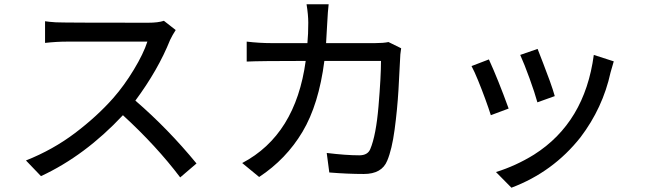

<svg xmlns="http://www.w3.org/2000/svg" viewBox="-20 -802 3040 895"><path d="M820 25Q709 -122 553 -265Q376 -76 171 19L101 -54Q227 -104 330 -182Q433 -260 508 -345Q559 -403 604 -477.5Q649 -552 667 -608H293Q244 -608 190 -602V-703Q208 -700 240 -698Q272 -696 670 -696Q717 -696 744 -705L799 -662Q784 -639 773 -616Q717 -476 611 -333Q763 -202 896 -40Z M1188 23 1109 -42Q1358 -173 1405 -518Q1190 -518 1130 -515V-608Q1190 -601 1246 -601H1413Q1417 -643 1417 -696Q1417 -733 1409 -782H1512Q1508 -749 1505.5 -696.5Q1503 -644 1500 -601H1728Q1767 -601 1791 -606L1850 -577Q1845 -546 1845 -526Q1843 -476 1837.5 -383.5Q1832 -291 1819.5 -198Q1807 -105 1785 -53Q1760 9 1676 9Q1601 9 1515 2L1503 -89Q1593 -78 1655 -78Q1694 -78 1706 -107Q1733 -171 1744.5 -308Q1756 -445 1756 -518H1492Q1466 -315 1390 -187.5Q1314 -60 1188 23Z M2268 -265Q2258 -297 2241.5 -342Q2225 -387 2208 -428.5Q2191 -470 2178 -494L2259 -525Q2302 -431 2351 -296ZM2364 73 2292 0Q2385 -29 2469 -81Q2706 -231 2748 -546L2841 -516Q2834 -493 2830 -478L2826 -464Q2790 -299 2686 -162Q2558 0 2364 73ZM2485 -325Q2473 -369 2448.5 -436.5Q2424 -504 2405 -546L2486 -574Q2496 -548 2512 -507Q2528 -466 2543 -424.5Q2558 -383 2566 -354Z"/></svg>

Font: LXGW 975 Gothic SC
Style: Regular
Weight: 400
Version: Version 2.01;February 25, 2021